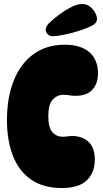

<svg xmlns="http://www.w3.org/2000/svg" viewBox="-20 -935 518 966"><path d="M291 11Q198 11 136.5 -31.5Q75 -74 45 -151Q15 -228 15 -331Q15 -445 49.5 -530.5Q84 -616 149 -663Q214 -710 306 -710Q387 -710 430 -672Q473 -634 473 -566Q473 -514 444.5 -483.5Q416 -453 361 -453Q342 -453 329.5 -455.5Q317 -458 299 -458Q268 -458 245.5 -434Q223 -410 223 -349Q223 -294 243 -270.5Q263 -247 297 -247Q306 -247 319.5 -249Q333 -251 341 -251Q394 -251 425.5 -221.5Q457 -192 457 -133Q457 -67 417 -28Q377 11 291 11ZM210 -786Q210 -803 228.5 -820.5Q247 -838 276 -860Q311 -886 341 -900.5Q371 -915 393 -915Q416 -915 432.5 -902Q449 -889 458.5 -871.5Q468 -854 468 -840Q468 -819 444 -806.5Q420 -794 390 -784Q352 -771 310.5 -762Q269 -753 245 -753Q229 -753 219.5 -763Q210 -773 210 -786Z"/></svg>

Font: DynaPuff Condensed
Style: Bold
Weight: 700
Width: 3
Designer: Toshi Omagari, Jennifer Daniel
Foundry: Google Fonts
Version: Version 2.000; ttfautohint (v1.8.4.7-5d5b)